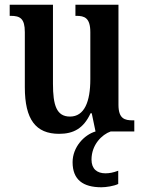

<svg xmlns="http://www.w3.org/2000/svg" viewBox="-20 -556 610 812"><path d="M230 10C290 10 333 -12 363 -77H368L384 0C336 14 287 66 287 130C287 204 331 236 409 236C428 236 462 231 480 222V166C459 174 442 177 426 177C391 177 367 159 367 119C367 56 411 13 448 0H548V-47H542C507 -47 481 -54 481 -113V-536H299V-489H303C337 -489 362 -481 362 -420V-221C362 -126 337 -63 276 -63C219 -63 204 -111 204 -202V-536H21V-489H25C65 -489 85 -478 85 -420V-187C85 -51 131 10 230 10Z"/></svg>

Font: Noto Serif Georgian Condensed SemiBold
Style: Regular
Weight: 600
Width: 3
Designer: Monotype Design Team, Akaki Razmadze
Foundry: Google LLC
Version: Version 2.003